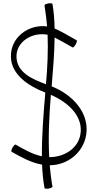

<svg xmlns="http://www.w3.org/2000/svg" viewBox="-20 -989 584 1178"><path d="M51 -58C111 -24 172 10 238 21C240 72 245 120 253 164C253 169 265 170 279 168C292 165 303 160 302 156C294 112 289 69 285 25C394 24 488 -50 508 -157C532 -291 430 -407 297 -459C305 -556 314 -661 315 -759C349 -742 392 -717 425 -698C429 -696 437 -704 444 -716C451 -728 454 -739 450 -742C408 -766 355 -797 315 -814C314 -868 310 -919 302 -964C301 -969 290 -970 276 -968C262 -965 252 -960 253 -956C260 -913 265 -870 269 -827C151 -842 43 -756 47 -640C49 -533 151 -462 258 -421C247 -293 236 -156 237 -30C181 -42 127 -72 76 -102C73 -104 64 -96 57 -84C50 -72 48 -61 51 -58ZM81 -640C79 -731 174 -794 272 -776C276 -675 271 -573 262 -472C174 -505 84 -545 81 -640ZM473 -163C458 -77 372 -24 282 -25C275 -152 282 -280 292 -407C402 -360 493 -272 473 -163Z"/></svg>

Font: Nupuram Condensed Thin
Style: Regular
Weight: 100
Width: 3
Designer: Santhosh Thottingal (santhosh.thottingal@gmail.com)
Foundry: SMC
Version: Version 1.000